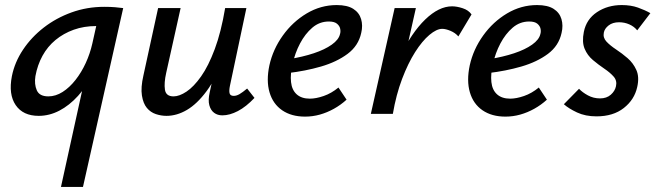

<svg xmlns="http://www.w3.org/2000/svg" viewBox="-20 -450 2599 759"><path d="M221 289 338 -243 390 -277Q375 -214 349 -161.5Q323 -109 288.5 -71Q254 -33 214.5 -12.5Q175 8 133 8Q71 8 42 -34.5Q13 -77 27 -149Q38 -204 71 -253.5Q104 -303 153 -341Q202 -379 263 -401Q324 -423 392 -423Q417 -423 434.5 -421.5Q452 -420 467 -418L308 289ZM171 -69Q200 -69 227.5 -86.5Q255 -104 278.5 -134Q302 -164 319 -201Q336 -238 345 -278L368 -381L408 -344Q396 -346 384 -346.5Q372 -347 360 -347Q312 -347 271.5 -332.5Q231 -318 199.5 -292Q168 -266 148 -229.5Q128 -193 120 -149Q115 -117 125.5 -93Q136 -69 171 -69Z M638 8Q617 8 596 1Q575 -6 560.5 -23.5Q546 -41 541 -72.5Q536 -104 547 -152L605 -418H694L637 -162Q628 -122 632 -95.5Q636 -69 666 -69Q689 -69 717.5 -88Q746 -107 775 -148Q804 -189 829 -256Q854 -323 870 -418H921Q898 -303 866 -221.5Q834 -140 796.5 -89.5Q759 -39 719 -15.5Q679 8 638 8ZM859 6Q840 6 826.5 -4Q813 -14 807.5 -34Q802 -54 809 -85L881 -418H954L889 -111Q885 -92 887.5 -81.5Q890 -71 904 -71Q915 -71 927 -78Q939 -85 957 -100L986 -63Q953 -28 920.5 -11Q888 6 859 6Z M1186 11Q1132 11 1095.5 -14Q1059 -39 1045.5 -85Q1032 -131 1045 -192Q1059 -255 1098 -309.5Q1137 -364 1192.5 -397Q1248 -430 1311 -430Q1353 -430 1376.5 -415Q1400 -400 1407.5 -374.5Q1415 -349 1408 -320Q1397 -269 1354 -237Q1311 -205 1249 -187Q1187 -169 1117 -161L1121 -216Q1177 -225 1220.5 -239.5Q1264 -254 1291.5 -273.5Q1319 -293 1324 -315Q1327 -324 1325 -335.5Q1323 -347 1312.5 -356Q1302 -365 1280 -365Q1243 -365 1214.5 -340.5Q1186 -316 1166 -278Q1146 -240 1137 -198Q1127 -157 1130.5 -125.5Q1134 -94 1153 -77Q1172 -60 1205 -60Q1229 -60 1259.5 -70.5Q1290 -81 1318 -104L1350 -56Q1327 -35 1300 -20Q1273 -5 1244.5 3Q1216 11 1186 11Z M1488 0Q1516 -131 1561.5 -226Q1607 -321 1661 -373Q1715 -425 1767 -425Q1786 -425 1809 -417.5Q1832 -410 1844 -393L1792 -306Q1780 -320 1761 -328Q1742 -336 1728 -336Q1706 -336 1677.5 -312Q1649 -288 1621 -244Q1593 -200 1569.5 -138Q1546 -76 1533 0ZM1446 0 1540 -418H1624L1530 0Z M1978 11Q1924 11 1887.5 -14Q1851 -39 1837.5 -85Q1824 -131 1837 -192Q1851 -255 1890 -309.5Q1929 -364 1984.5 -397Q2040 -430 2103 -430Q2145 -430 2168.5 -415Q2192 -400 2199.5 -374.5Q2207 -349 2200 -320Q2189 -269 2146 -237Q2103 -205 2041 -187Q1979 -169 1909 -161L1913 -216Q1969 -225 2012.5 -239.5Q2056 -254 2083.5 -273.5Q2111 -293 2116 -315Q2119 -324 2117 -335.5Q2115 -347 2104.5 -356Q2094 -365 2072 -365Q2035 -365 2006.5 -340.5Q1978 -316 1958 -278Q1938 -240 1929 -198Q1919 -157 1922.5 -125.5Q1926 -94 1945 -77Q1964 -60 1997 -60Q2021 -60 2051.5 -70.5Q2082 -81 2110 -104L2142 -56Q2119 -35 2092 -20Q2065 -5 2036.5 3Q2008 11 1978 11Z M2338 10Q2294 10 2261 -5.5Q2228 -21 2209 -38L2269 -99Q2282 -85 2304 -73Q2326 -61 2352 -61Q2378 -61 2394.5 -75.5Q2411 -90 2415 -109Q2420 -131 2406 -147Q2392 -163 2369 -178.5Q2346 -194 2324 -212.5Q2302 -231 2291 -257.5Q2280 -284 2288 -324Q2298 -374 2340 -402Q2382 -430 2438 -430Q2474 -430 2502 -420Q2530 -410 2551 -398L2499 -330Q2487 -345 2468 -353.5Q2449 -362 2427 -362Q2402 -362 2386 -349.5Q2370 -337 2367 -321Q2363 -301 2377.5 -285.5Q2392 -270 2415.5 -254.5Q2439 -239 2461 -220Q2483 -201 2495.5 -173.5Q2508 -146 2499 -106Q2488 -56 2446 -23Q2404 10 2338 10Z"/></svg>

Font: Ysabeau Infant SemiBold
Style: Italic
Weight: 600
Italic angle: -12°
Designer: Christian Thalmann (Catharsis Fonts)
Version: Version 2.002; featfreeze: ss01,ss02,lnum